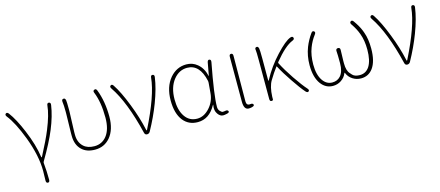

<svg xmlns="http://www.w3.org/2000/svg" viewBox="-51 -1074 4137 1806"><g transform="rotate(-15 2017.0 -171.0)"><path d="M245 198Q227 198 227 174L229 78Q229 -69 159 -255Q94 -425 31 -503Q16 -522 30 -533Q43 -543 58 -524Q111 -454 167 -320Q228 -174 245 -54Q246 -48 248.5 -48Q251 -48 254 -54Q328 -194 364 -283Q419 -418 427 -505Q429 -529 447 -527Q466 -524 462 -500Q447 -397 397 -275Q350 -161 258 -6Q253 2 254 11Q262 92 262 174Q262 198 245 198Z M755 13Q673 13 627 -31Q574 -80 574 -171Q574 -183 574 -195L578 -384Q578 -396 578 -408Q578 -466 573 -501Q570 -525 588 -527Q605 -530 610 -507Q613 -489 613 -421Q613 -409 613 -397L606 -196Q606 -184 606 -172Q606 -97 652 -55Q690 -20 757 -20Q830 -20 876 -77Q925 -139 925 -254Q925 -404 884 -505Q874 -527 892 -534Q910 -541 918 -518Q963 -401 963 -253Q963 -126 901 -53Q844 13 755 13Z M1263 0Q1243 0 1238 -22Q1161 -340 1050 -503Q1036 -523 1051 -533Q1065 -543 1078 -523Q1129 -447 1185 -303Q1238 -168 1265 -43Q1266 -37 1268.5 -37Q1271 -37 1274 -43Q1421 -337 1437 -505Q1439 -529 1457 -527Q1476 -524 1472 -501Q1458 -397 1407 -262Q1362 -143 1293 -18Q1283 0 1263 0Z M1755 13Q1666 13 1614 -52Q1559 -122 1559 -249Q1559 -382 1628 -464Q1693 -540 1788 -540Q1848 -540 1893 -503Q1946 -460 1964 -381Q1965 -376 1966 -381L1989 -507Q1994 -530 2010 -527Q2027 -524 2023 -500Q1964 -192 1964 -79Q1964 -53 1979.5 -36.5Q1995 -20 2006 -20Q2017 -20 2028 -22L2031 -23Q2053 -27 2059 -13Q2065 1 2041 7L2027 10Q2014 13 2000 13Q1972 13 1950 -18Q1925 -52 1935 -104Q1936 -109 1934.5 -109Q1933 -109 1930 -103Q1866 13 1755 13ZM1758 -20Q1824 -20 1878.5 -80Q1933 -140 1939 -222L1947 -317Q1948 -328 1946 -338Q1909 -507 1787 -507Q1709 -507 1655 -440Q1597 -368 1597 -249Q1597 -144 1639.5 -82Q1682 -20 1758 -20Z M2277 10Q2264 13 2250 13Q2203 13 2203 -66V-503Q2203 -527 2221 -527Q2239 -527 2239 -503L2236 -59Q2236 -40 2245 -30Q2254 -20 2275 -23Q2297 -26 2303 -12Q2308 2 2284 8Z M2835 3Q2824 14 2807 -3Q2766 -49 2705 -140Q2646 -226 2607 -300Q2605 -304 2602 -300Q2566 -253 2527 -188Q2495 -135 2491 -36Q2491 -24 2491 -12Q2491 0 2475 0Q2458 0 2458 -24V-396Q2458 -486 2455 -500Q2450 -523 2467 -527Q2484 -531 2490 -508Q2494 -491 2494 -409V-196Q2494 -191 2496 -191Q2498 -191 2501 -197Q2565 -316 2656 -413Q2749 -513 2800 -531Q2822 -539 2828 -522Q2834 -506 2812 -497Q2736 -467 2630 -337Q2626 -332 2629 -326Q2668 -250 2727 -163Q2791 -69 2831 -25Q2847 -7 2835 3Z M3071 13Q3001 13 2956 -47Q2907 -113 2907 -232Q2907 -323 2938 -403Q2963 -466 3002 -520Q3016 -540 3030 -529Q3045 -519 3030 -499Q2991 -448 2969 -389Q2942 -319 2942 -228Q2942 -129 2981 -72Q3017 -20 3073 -20Q3122 -20 3152 -53Q3189 -93 3189 -177Q3189 -267 3186 -294Q3184 -318 3206 -319Q3228 -319 3227 -295L3224 -189Q3224 -177 3224 -165Q3224 -93 3254 -62Q3262 -53 3270 -44Q3292 -20 3341 -20Q3400 -20 3434 -71Q3470 -127 3470 -234Q3470 -323 3445 -390Q3425 -446 3387 -500Q3373 -520 3388 -531Q3402 -541 3416 -521Q3456 -465 3476 -415Q3480 -404 3484 -393Q3508 -328 3508 -234Q3508 -111 3461 -46Q3418 13 3345 13Q3300 13 3263.5 -10.5Q3227 -34 3211 -73Q3209 -79 3207 -79Q3205 -79 3203 -73Q3188 -35 3150 -10Q3115 13 3071 13Z M3797 0Q3777 0 3772 -22Q3695 -340 3584 -503Q3570 -523 3585 -533Q3599 -543 3612 -523Q3663 -447 3719 -303Q3772 -168 3799 -43Q3800 -37 3802.5 -37Q3805 -37 3808 -43Q3955 -337 3971 -505Q3973 -529 3991 -527Q4010 -524 4006 -501Q3992 -397 3941 -262Q3896 -143 3827 -18Q3817 0 3797 0Z"/></g></svg>

Font: Resource Han Rounded JP ExtraLight
Style: Regular
Weight: 250
Designer: Cyano Hao (round all glyphs); Ryoko NISHIZUKA 西塚涼子 (kana, bopomofo & ideographs); Paul D. Hunt (Latin, Greek & Cyrillic)
Foundry: Cyano Hao
Version: 0.990